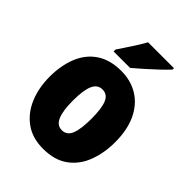

<svg xmlns="http://www.w3.org/2000/svg" viewBox="-222 -876 996 996"><g transform="rotate(45 276.0 -378.0)"><path d="M516 -278Q516 -201 491.5 -135Q467 -69 413.5 -29.5Q360 10 275 10Q196 10 142.5 -29Q89 -68 62 -133.5Q35 -199 35 -278Q35 -361 61 -425.5Q87 -490 141 -526.5Q195 -563 277 -563Q348 -563 402 -529.5Q456 -496 486 -432.5Q516 -369 516 -278ZM208 -277Q208 -203 224 -165Q240 -127 276 -127Q313 -127 328 -165Q343 -203 343 -278Q343 -352 328 -389Q313 -426 276 -426Q240 -426 224 -389Q208 -352 208 -277ZM460 -756Q444 -738 415.5 -711Q387 -684 355.5 -656Q324 -628 298 -606H177V-620Q201 -656 226.5 -694.5Q252 -733 270 -766H460Z"/></g></svg>

Font: Noto Sans Gujarati Condensed Black
Style: Regular
Weight: 900
Width: 3
Designer: Jelle Bosma - Monotype Design Team, Universal Thirst
Foundry: Monotype Imaging Inc.
Version: Version 2.106; ttfautohint (v1.8.4.7-5d5b)